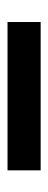

<svg xmlns="http://www.w3.org/2000/svg" viewBox="171 -150 128 510"><g transform="rotate(-90 235.0 105.0)"><path d="M431.5 61V149H37.5V61Z"/></g></svg>

Font: Lato 2
Style: Regular
Weight: 800
Designer: Lukasz Dziedzic with Adam Twardoch and Botio Nikoltchev
Foundry: tyPoland Lukasz Dziedzic
Version: Version 2.015; 2015-08-06; http://www.latofonts.com/